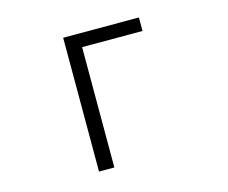

<svg xmlns="http://www.w3.org/2000/svg" viewBox="-102 -874 1205 1016"><g transform="rotate(-15 500.0 -366.5)"><path d="M405 0H321V-733H736V-659H405Z"/></g></svg>

Font: IBM Plex Sans JP
Style: Regular
Weight: 400
Designer: Mike Abbink; Paul van der Laan; Pieter van Rosmalen; Wujin Sim; Yejin Wi; Jinhee Kim; Boomi Park; Yona Kim; Kichan Ma
Foundry: Sandoll Inc.
Version: Version 1.000